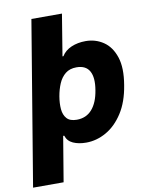

<svg xmlns="http://www.w3.org/2000/svg" viewBox="-124 -798 836 1075"><g transform="rotate(-10 294.0 -261.0)"><path d="M130.3 -727.3H304L265.3 -490.8H270.6Q289.4 -521.3 325.6 -536.9Q361.9 -552.6 407.3 -552.6Q463.4 -552.6 508 -522.5Q552.6 -492.5 573.2 -430.6Q593.8 -368.6 577.4 -272.4Q562.5 -179 522.2 -116.7Q481.9 -54.3 427 -23.3Q372.2 7.8 312.9 7.8Q269.9 7.8 238.8 -6.2Q207.7 -20.2 197.8 -51.8H191.8L149.1 204.5H-24.5ZM414.1 -272.7Q425.8 -342 405.4 -379.4Q384.9 -416.9 331.3 -416.9Q293.3 -416.9 268.6 -397.2Q244 -377.5 229.9 -344.8Q215.9 -312.1 209.2 -272.7Q202.8 -234.4 205.6 -201.2Q208.5 -168 226.6 -147.7Q244.7 -127.5 283.4 -127.5Q337 -127.5 370 -165.3Q403.1 -203.1 414.1 -272.7Z"/></g></svg>

Font: Inter UI Extra Bold
Style: Italic
Weight: 800
Italic angle: 9.39999°
Designer: Rasmus Andersson
Foundry: rsms
Version: 3.2;8d6f07862